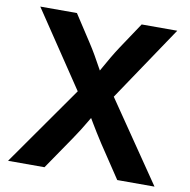

<svg xmlns="http://www.w3.org/2000/svg" viewBox="-81 -808 877 887"><g transform="rotate(10 357.5 -364.0)"><path d="M14.2 0 314 -426.8V-314.5L37.1 -727.5H209L289.1 -604.5Q307.6 -576.2 322.5 -550.3Q337.4 -524.4 350.8 -499.8Q364.3 -475.1 378.9 -449.7H339.8Q354.5 -475.1 368.2 -499.8Q381.8 -524.4 397 -550.3Q412.1 -576.2 430.7 -604.5L512.7 -727.5H679.7L407.7 -322.8V-429.2L701.2 0H526.4L424.3 -153.3Q408.2 -178.2 395.3 -199Q382.3 -219.7 370.8 -239.3Q359.4 -258.8 346.2 -280.8H369.1Q356.4 -259.3 344.7 -239.5Q333 -219.7 320.1 -199Q307.1 -178.2 290 -153.3L185.1 0Z"/></g></svg>

Font: Inter 24pt
Style: Bold
Weight: 700
Designer: Rasmus Andersson
Foundry: rsms
Version: Version 4.001;git-66647c0bb